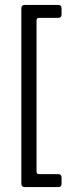

<svg xmlns="http://www.w3.org/2000/svg" viewBox="-20 -663 337 783"><path d="M217 100H81Q67 100 67 86V-629Q67 -643 81 -643H217Q231 -643 231 -629V-604Q231 -590 217 -590H139Q129 -590 129 -580V37Q129 47 139 47H217Q231 47 231 61V87Q231 100 217 100Z"/></svg>

Font: Rajdhani Medium
Style: Regular
Weight: 500
Designer: Satya Rajpurohit, Jyotish Sonowal
Foundry: Indian Type Foundry
Version: Version 1.201 February 1, 2022